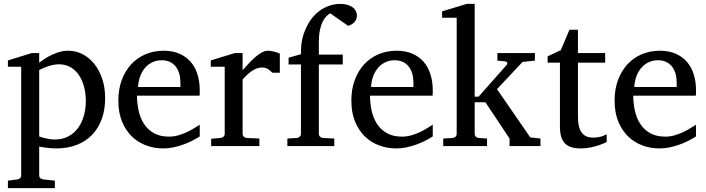

<svg xmlns="http://www.w3.org/2000/svg" viewBox="-20 -757 3661 995"><path d="M424.8 -233.9Q424.8 -272.5 415.8 -306.9Q406.7 -341.3 389.2 -367.4Q371.6 -393.6 345.5 -408.7Q319.3 -423.8 285.2 -423.8Q266.1 -423.8 247.8 -418.9Q229.5 -414.1 215.3 -408.7Q198.7 -402.3 183.1 -394V-49.8Q194.8 -45.4 208 -42Q219.2 -39.1 233.9 -36.6Q248.5 -34.2 264.2 -34.2Q305.2 -34.2 335.4 -50.8Q365.7 -67.4 385.5 -95Q405.3 -122.6 415 -158.7Q424.8 -194.8 424.8 -233.9ZM524.9 -248Q524.9 -189 507.6 -140.9Q490.2 -92.8 457.8 -58.8Q425.3 -24.9 378.2 -6.3Q331.1 12.2 272 12.2Q258.3 12.2 242.7 11Q227.1 9.8 213.9 7.8Q198.2 5.9 183.1 2.9V151.9Q183.1 161.1 189.5 166.5Q195.8 171.9 205.1 172.9L264.2 179.2V217.8H21V179.2L68.8 172.9Q78.1 171.9 84 166.5Q89.8 161.1 89.8 151.9V-411.1H21V-443.8L144 -481.9H183.1V-432.1Q204.6 -449.2 229 -462.9Q250 -474.6 277.3 -484.4Q304.7 -494.1 334 -494.1Q372.6 -494.1 407.2 -476.6Q441.9 -459 468 -426.8Q494.1 -394.5 509.5 -349.1Q524.9 -303.7 524.9 -248Z M1015.1 -49.8Q994.1 -36.6 971.4 -25.4Q948.7 -14.2 924.6 -5.9Q900.4 2.4 875.5 7.3Q850.6 12.2 825.2 12.2Q779.8 12.2 737.8 -3.2Q695.8 -18.6 663.8 -49.3Q631.8 -80.1 612.5 -126.7Q593.3 -173.3 593.3 -235.8Q593.3 -294.4 610.8 -342Q628.4 -389.6 659.7 -423.6Q690.9 -457.5 733.9 -475.8Q776.9 -494.1 828.1 -494.1Q874.5 -494.1 909.7 -478.8Q944.8 -463.4 968.3 -436.3Q991.7 -409.2 1003.4 -371.3Q1015.1 -333.5 1015.1 -289.1V-275.9Q1015.1 -268.1 1014.2 -261.2H689.9Q689.9 -223.1 698 -185.1Q706.1 -147 725.1 -116.7Q744.1 -86.4 776.4 -67.6Q808.6 -48.8 856.9 -48.8Q878.4 -48.8 899.4 -54.4Q920.4 -60.1 940.7 -68.8Q960.9 -77.6 979.5 -88.6Q998 -99.6 1015.1 -110.8ZM915 -328.1Q915 -353 909.2 -374.3Q903.3 -395.5 891.4 -411.1Q879.4 -426.8 861.1 -435.8Q842.8 -444.8 817.9 -444.8Q793 -444.8 771.5 -435.3Q750 -425.8 733.6 -407.7Q717.3 -389.6 707.3 -364Q697.3 -338.4 695.3 -306.2H915Z M1391.1 -379.9Q1381.3 -391.1 1368.7 -399.2Q1356 -407.2 1337.4 -407.2Q1313 -407.2 1288.1 -390.9Q1263.2 -374.5 1237.3 -345.2V-64Q1237.3 -54.7 1243.2 -48.8Q1249 -43 1258.3 -42L1324.2 -39.1V0H1074.2V-38.1L1123.5 -42Q1132.3 -43 1138.4 -48.8Q1144.5 -54.7 1144.5 -64V-411.1H1072.3V-443.8L1196.3 -481.9H1237.3V-393.1Q1248 -404.8 1263.4 -422.1Q1278.8 -439.5 1296.4 -455.6Q1314 -471.7 1332.8 -482.9Q1351.6 -494.1 1369.1 -494.1Q1377 -494.1 1385.7 -492.7Q1394.5 -491.2 1402.8 -489Q1411.1 -486.8 1418.2 -484.1Q1425.3 -481.4 1430.2 -479V-379.9Z M1829.6 -676.8Q1829.6 -661.6 1823.5 -651.6Q1817.4 -641.6 1809.3 -635.5Q1801.3 -629.4 1793.7 -626.5Q1786.1 -623.5 1783.2 -623Q1782.2 -624 1775.1 -629.2Q1768.1 -634.3 1758.1 -641.4Q1748 -648.4 1736.6 -656.2Q1725.1 -664.1 1715.3 -671.1Q1705.6 -678.2 1698.7 -682.9Q1691.9 -687.5 1691.4 -688Q1680.7 -682.1 1670.2 -671.4Q1659.7 -660.6 1651.1 -642.6Q1642.6 -624.5 1637.5 -598.9Q1632.3 -573.2 1632.3 -538.1V-474.1H1756.3V-422.9H1632.3V-64Q1632.3 -54.7 1638.4 -48.8Q1644.5 -43 1653.3 -42L1712.4 -39.1V0H1469.2V-39.1L1518.6 -42Q1527.3 -43 1533.4 -48.8Q1539.6 -54.7 1539.6 -64V-422.9H1475.6V-458L1539.6 -476.1Q1539.6 -501 1541.3 -520.8Q1543 -540.5 1547.1 -557.9Q1551.3 -575.2 1557.6 -591.6Q1564 -607.9 1573.2 -626Q1587.9 -654.3 1607.2 -675Q1626.5 -695.8 1648.7 -709.5Q1670.9 -723.1 1695.1 -730Q1719.2 -736.8 1743.7 -736.8Q1764.6 -736.8 1780.8 -731.9Q1796.9 -727.1 1807.9 -718.8Q1818.8 -710.4 1824.2 -699.7Q1829.6 -689 1829.6 -676.8Z M2222.7 -49.8Q2201.7 -36.6 2179 -25.4Q2156.2 -14.2 2132.1 -5.9Q2107.9 2.4 2083 7.3Q2058.1 12.2 2032.7 12.2Q1987.3 12.2 1945.3 -3.2Q1903.3 -18.6 1871.3 -49.3Q1839.4 -80.1 1820.1 -126.7Q1800.8 -173.3 1800.8 -235.8Q1800.8 -294.4 1818.4 -342Q1835.9 -389.6 1867.2 -423.6Q1898.4 -457.5 1941.4 -475.8Q1984.4 -494.1 2035.6 -494.1Q2082 -494.1 2117.2 -478.8Q2152.3 -463.4 2175.8 -436.3Q2199.2 -409.2 2210.9 -371.3Q2222.7 -333.5 2222.7 -289.1V-275.9Q2222.7 -268.1 2221.7 -261.2H1897.5Q1897.5 -223.1 1905.5 -185.1Q1913.6 -147 1932.6 -116.7Q1951.7 -86.4 1983.9 -67.6Q2016.1 -48.8 2064.5 -48.8Q2085.9 -48.8 2106.9 -54.4Q2127.9 -60.1 2148.2 -68.8Q2168.5 -77.6 2187 -88.6Q2205.6 -99.6 2222.7 -110.8ZM2122.6 -328.1Q2122.6 -353 2116.7 -374.3Q2110.8 -395.5 2098.9 -411.1Q2086.9 -426.8 2068.6 -435.8Q2050.3 -444.8 2025.4 -444.8Q2000.5 -444.8 1979 -435.3Q1957.5 -425.8 1941.2 -407.7Q1924.8 -389.6 1914.8 -364Q1904.8 -338.4 1902.8 -306.2H2122.6Z M2620.6 0V-39.1L2495.6 -227.1H2439.9V-64Q2439.9 -54.7 2445.8 -48.8Q2451.7 -43 2460.9 -42L2503.9 -39.1V0H2276.9V-39.1L2325.7 -42Q2335 -43 2340.8 -48.8Q2346.7 -54.7 2346.7 -64V-665H2271V-698.2L2398.9 -736.8H2439.9V-255.9H2460L2606.9 -421.9Q2610.8 -426.8 2608.2 -432.4Q2605.5 -438 2598.6 -439L2557.6 -442.9V-481.9H2752V-442.9L2688 -436L2555.7 -294.9L2728 -44.9L2780.8 -39.1V0Z M3124 -21Q3105.5 -11.7 3083.5 -4.4Q3064.9 2 3040.5 7.1Q3016.1 12.2 2989.3 12.2Q2932.6 12.2 2907.2 -14.2Q2881.8 -40.5 2881.8 -100.1V-432.1H2817.9V-464.8L2886.2 -497.1L2931.2 -603H2975.1V-481.9H3116.2V-432.1H2975.1V-152.8Q2975.1 -123 2980.2 -102.3Q2985.4 -81.5 2995.4 -68.6Q3005.4 -55.7 3020.3 -49.8Q3035.2 -43.9 3055.2 -43.9Q3069.8 -43.9 3082.3 -46.4Q3094.7 -48.8 3104 -52.2Q3114.7 -56.2 3124 -61Z M3586.9 -49.8Q3565.9 -36.6 3543.2 -25.4Q3520.5 -14.2 3496.3 -5.9Q3472.2 2.4 3447.3 7.3Q3422.4 12.2 3397 12.2Q3351.6 12.2 3309.6 -3.2Q3267.6 -18.6 3235.6 -49.3Q3203.6 -80.1 3184.3 -126.7Q3165 -173.3 3165 -235.8Q3165 -294.4 3182.6 -342Q3200.2 -389.6 3231.4 -423.6Q3262.7 -457.5 3305.7 -475.8Q3348.6 -494.1 3399.9 -494.1Q3446.3 -494.1 3481.4 -478.8Q3516.6 -463.4 3540 -436.3Q3563.5 -409.2 3575.2 -371.3Q3586.9 -333.5 3586.9 -289.1V-275.9Q3586.9 -268.1 3585.9 -261.2H3261.7Q3261.7 -223.1 3269.8 -185.1Q3277.8 -147 3296.9 -116.7Q3315.9 -86.4 3348.1 -67.6Q3380.4 -48.8 3428.7 -48.8Q3450.2 -48.8 3471.2 -54.4Q3492.2 -60.1 3512.5 -68.8Q3532.7 -77.6 3551.3 -88.6Q3569.8 -99.6 3586.9 -110.8ZM3486.8 -328.1Q3486.8 -353 3481 -374.3Q3475.1 -395.5 3463.1 -411.1Q3451.2 -426.8 3432.9 -435.8Q3414.6 -444.8 3389.6 -444.8Q3364.7 -444.8 3343.3 -435.3Q3321.8 -425.8 3305.4 -407.7Q3289.1 -389.6 3279.1 -364Q3269 -338.4 3267.1 -306.2H3486.8Z"/></svg>

Font: BabelStone Ogham Pictish
Style: Bold
Weight: 700
Designer: Andrew West
Foundry: BabelStone
Version: Version 1.02 March 14, 2022